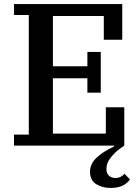

<svg xmlns="http://www.w3.org/2000/svg" viewBox="-20 -718 689 947"><path d="M526 209Q484 209 454 190Q424 171 424 129Q424 91 455 61Q486 31 543 4L542 0H49V-54H122V-644H49V-698H583V-522H492V-639H241V-391H411V-462H477V-261H411V-332H241V-59H502V-189H593V0Q563 20 545.5 37.5Q528 55 519 69Q510 83 507.5 95Q505 107 505 116Q505 136 517 148Q529 160 550 160Q576 160 594 139L621 167Q609 185 585.5 197Q562 209 526 209Z"/></svg>

Font: IBM Plex Serif Medm
Style: Regular
Weight: 500
Designer: Mike Abbink, Paul van der Laan, Pieter van Rosmalen
Foundry: Bold Monday
Version: Version 3.001